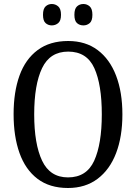

<svg xmlns="http://www.w3.org/2000/svg" viewBox="-20 -930 681 960"><path d="M320 10Q228 10 167.5 -36Q107 -82 77.5 -165Q48 -248 48 -359Q48 -470 77.5 -552Q107 -634 168 -679.5Q229 -725 321 -725Q408 -725 468.5 -679.5Q529 -634 560.5 -551.5Q592 -469 592 -358Q592 -247 560.5 -164.5Q529 -82 468 -36Q407 10 320 10ZM320 -43Q413 -43 451 -126.5Q489 -210 489 -358Q489 -507 451.5 -589.5Q414 -672 321 -672Q230 -672 190.5 -589.5Q151 -507 151 -358Q151 -210 190.5 -126.5Q230 -43 320 -43ZM397 -803Q378 -803 365 -814.5Q352 -826 352 -856Q352 -886 365 -898Q378 -910 397 -910Q415 -910 428.5 -898Q442 -886 442 -856Q442 -826 428.5 -814.5Q415 -803 397 -803ZM239 -803Q221 -803 208 -814.5Q195 -826 195 -856Q195 -886 208 -898Q221 -910 239 -910Q257 -910 271 -898Q285 -886 285 -856Q285 -826 271 -814.5Q257 -803 239 -803Z"/></svg>

Font: Noto Serif Hebrew Condensed
Style: Regular
Weight: 400
Width: 3
Designer: Monotype Design Team
Foundry: Monotype Imaging Inc.
Version: Version 2.004; ttfautohint (v1.8.4.7-5d5b)